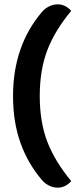

<svg xmlns="http://www.w3.org/2000/svg" viewBox="-20 -743 378 884"><path d="M174 -689Q187 -704 206 -713.5Q225 -723 245 -723Q281 -723 308 -693Q232 -602 197.5 -511Q163 -420 163 -301Q163 -182 197.5 -91.5Q232 -1 308 91Q281 121 245 121Q225 121 206 111.5Q187 102 174 87Q108 10 74 -86Q40 -182 40 -301Q40 -532 174 -689Z"/></svg>

Font: K2D SemiBold
Style: Regular
Weight: 600
Designer: Katatrad Aksorn Co.,Ltd.
Foundry: Cadson Demak Co.,Ltd.
Version: Version 1.000; ttfautohint (v1.6)